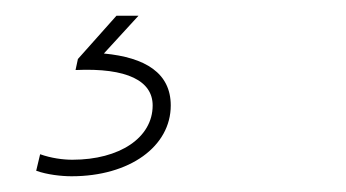

<svg xmlns="http://www.w3.org/2000/svg" viewBox="-20 -20 440 244"><path d="M156 0H128L79 55L76 69C142 66 174 83 174 114C174 155 132 183 72 183C60 183 45 181 31 176L26 197C40 202 58 204 71 204C145 204 197 166 197 114C197 73 165 53 112 48Z"/></svg>

Font: Nacelle Thin
Style: Italic
Weight: 100
Italic angle: -12°
Designer: Sora Sagano
Foundry: Sora Sagano
Version: Version 1.000;FEAKit 1.0